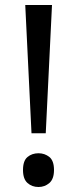

<svg xmlns="http://www.w3.org/2000/svg" viewBox="-20 -734 309 768"><path d="M163 -201H106L81 -714H188ZM72 -54Q72 -91 90 -106Q108 -121 134 -121Q159 -121 177.5 -106Q196 -91 196 -54Q196 -18 177.5 -2Q159 14 134 14Q108 14 90 -2Q72 -18 72 -54Z"/></svg>

Font: uguzrati05
Style: Book
Weight: 400
Designer: Jelle Bosma - Monotype Design Team, Universal Thirst
Foundry: Monotype Imaging Inc.
Version: Version 2.106